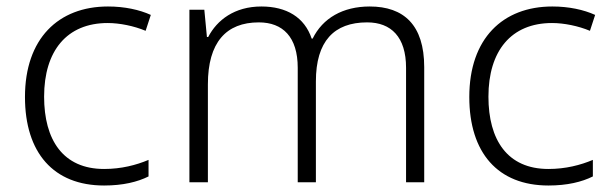

<svg xmlns="http://www.w3.org/2000/svg" viewBox="-20 -562 1886 592"><path d="M301 10C359 10 404 -1 438 -18V-69C400 -53 354 -41 301 -41C174 -41 116 -131 116 -264C116 -405 186 -491 312 -491C349 -491 393 -482 429 -467L445 -516C410 -532 364 -542 313 -542C160 -542 57 -443 57 -263C57 -91 145 10 301 10Z M1120 -542C1037 -542 975 -506 944 -443H941C919 -509 863 -542 786 -542C703 -542 649 -500 622 -448H618L610 -532H564V0H621V-302C621 -431 677 -493 778 -493C852 -493 898 -448 898 -353V0H954V-311C954 -435 1010 -493 1112 -493C1186 -493 1232 -448 1232 -353V0H1288V-355C1288 -485 1225 -542 1120 -542Z M1671 10C1729 10 1774 -1 1808 -18V-69C1770 -53 1724 -41 1671 -41C1544 -41 1486 -131 1486 -264C1486 -405 1556 -491 1682 -491C1719 -491 1763 -482 1799 -467L1815 -516C1780 -532 1734 -542 1683 -542C1530 -542 1427 -443 1427 -263C1427 -91 1515 10 1671 10Z"/></svg>

Font: Noto Sans Myanmar UI Light
Style: Regular
Weight: 300
Designer: Monotype Design Team
Foundry: Monotype Imaging Inc.
Version: Version 2.103